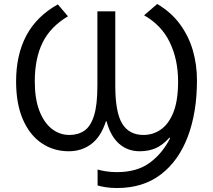

<svg xmlns="http://www.w3.org/2000/svg" viewBox="-20 -751 1072 966"><path d="M569 195Q537 195 512 191Q487 187 471 182V102Q488 107 513.5 111Q539 115 568 115Q670 115 734 67.5Q798 20 836 -56L833 -59Q799 -21 763.5 -5.5Q728 10 683 10Q622 10 579 -28Q536 -66 516 -141H513Q488 -63 439.5 -26.5Q391 10 326 10Q249 10 189 -31Q129 -72 95 -150.5Q61 -229 61 -341Q61 -475 112.5 -572Q164 -669 271 -729L322 -669Q234 -617 194.5 -537Q155 -457 155 -341Q155 -254 178 -194Q201 -134 240.5 -103Q280 -72 329 -72Q373 -72 404.5 -93.5Q436 -115 453 -169Q470 -223 470 -319V-694H560V-319Q560 -187 594.5 -129.5Q629 -72 702 -72Q750 -72 789.5 -99.5Q829 -127 852.5 -186Q876 -245 876 -341Q876 -451 834.5 -537.5Q793 -624 705 -674L771 -731Q842 -689 886 -628.5Q930 -568 950.5 -496.5Q971 -425 971 -347Q971 -186 925 -64Q879 58 789.5 126.5Q700 195 569 195Z"/></svg>

Font: Go Noto Current
Style: Regular
Weight: 400
Designer: Monotype Design Team
Foundry: Monotype Imaging Inc.
Version: Version 2.007; ttfautohint (v1.8) -l 8 -r 50 -G 200 -x 14 -D